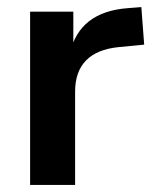

<svg xmlns="http://www.w3.org/2000/svg" viewBox="-20 -522 432 542"><path d="M65 0V-489H187V-371H177Q191 -431 232 -462.5Q273 -494 341 -499L379 -502L387 -396L315 -389Q254 -383 223 -351.5Q192 -320 192 -263V0Z"/></svg>

Font: Nunito Sans 12pt ExtraLight
Style: Bold
Weight: 700
Version: Version 3.101;gftools[0.9.27]